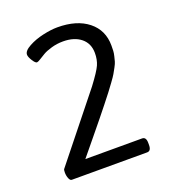

<svg xmlns="http://www.w3.org/2000/svg" viewBox="-105 -613 615 692"><g transform="rotate(-20 203.0 -267.0)"><path d="M53.5 0Q47.2 0 43 -10.5Q38.8 -21 38.8 -33.3Q38.8 -44 41.2 -46.4L237 -291.3Q270.7 -336.1 279.4 -355.9Q288.1 -375.7 288.1 -401.1Q288.1 -437.6 262.6 -458.6Q237 -479.6 193.8 -479.6Q170.4 -479.6 149.2 -473.4Q128 -467.3 116.1 -460.2Q104.2 -453 94.3 -446.9Q84.4 -440.7 80.5 -440.7Q74.5 -440.7 65.2 -455.4Q55.9 -470.1 55.9 -478.8Q55.9 -493.5 80.7 -506.9Q105.4 -520.4 136.5 -527.3Q167.7 -534.3 192.2 -534.3Q266.3 -534.3 309.8 -499.6Q353.2 -464.9 353.2 -405.9Q353.2 -394.4 352.8 -385.7Q352.4 -376.9 349.6 -365.8Q346.8 -354.7 345 -347.6Q343.2 -340.5 336.1 -327.4Q329 -314.3 324.4 -306.4Q319.9 -298.5 306.8 -280.6Q293.7 -262.8 285.2 -251.5Q276.7 -240.2 256.6 -215Q236.6 -189.9 222.6 -172.6Q208.5 -155.4 180.3 -120.9L124.9 -53.5H342.4Q357.9 -53.5 357.9 -30.9V-22.6Q357.9 0 342.4 0Z"/></g></svg>

Font: Jaldi
Style: Regular
Weight: 400
Designer: Pablo Cosgaya and Nicolas Silva
Foundry: Omnibus-Type
Version: Version 1.001;PS 001.001;hotconv 1.0.70;makeotf.lib2.5.58329